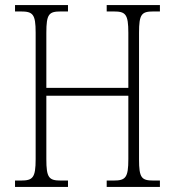

<svg xmlns="http://www.w3.org/2000/svg" viewBox="-20 -734 686 754"><path d="M39 0H247V-25H219C172 -25 162 -36 162 -109V-358H484V-109C484 -36 473 -25 426 -25H399V0H608V-25H583C536 -25 526 -35 526 -108V-605C526 -679 536 -689 583 -689H608V-714H399V-689H426C473 -689 484 -679 484 -605V-389H162V-605C162 -679 172 -689 219 -689H247V-714H39V-689H61C109 -689 120 -679 120 -606V-109C120 -36 109 -25 62 -25H39Z"/></svg>

Font: Noto Serif Devanagari Condensed ExtraLight
Style: Regular
Weight: 200
Width: 3
Designer: Universal Thirst, Indian Type Foundry and the Monotype Design Team
Foundry: Monotype Imaging Inc.
Version: Version 2.004